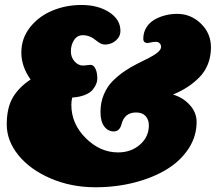

<svg xmlns="http://www.w3.org/2000/svg" viewBox="-20 -749 894 791"><path d="M411.6 -565.4Q396.5 -565.4 377 -581.5Q350.6 -604 321.3 -604Q298.3 -604 285.2 -584Q272 -564 272 -537.6Q272 -512.7 287.4 -495.8Q302.7 -479 321.3 -479Q329.6 -479 338.9 -480.5Q348.1 -481.9 353 -481.9Q365.2 -481.9 373 -466.3Q380.9 -450.7 380.9 -425.3Q380.9 -415 376.7 -404.1Q372.6 -393.1 362.5 -380.1Q352.5 -367.2 330.6 -358.2Q308.6 -349.1 277.8 -347.2Q273.9 -334 273.9 -317.4Q273.9 -238.8 333.3 -179.9Q392.6 -121.1 466.3 -121.1Q520 -121.1 556.6 -153.1Q593.3 -185.1 593.3 -232.9Q593.3 -255.9 579.8 -270.8Q566.4 -285.6 540.5 -285.6Q492.7 -285.6 480.5 -236.8Q472.7 -207.5 448.7 -207.5Q425.3 -207.5 409.7 -227.8Q394 -248 394 -288.1Q394 -326.7 407.7 -359.4Q421.4 -392.1 443.4 -414.3Q465.3 -436.5 491.9 -454.8Q518.6 -473.1 545.4 -486.3Q572.3 -499.5 594.2 -510.7Q616.2 -522 629.9 -533.4Q643.6 -544.9 643.6 -556.2Q643.6 -564.9 637.7 -570.8Q631.8 -576.7 623 -576.7Q610.8 -576.7 601.3 -574.2Q591.8 -571.8 588.9 -571.8Q570.3 -571.8 570.3 -588.9Q570.3 -615.2 583 -635.7Q595.7 -656.2 616.7 -668.2Q637.7 -680.2 661.4 -686Q685.1 -691.9 710 -691.9Q766.1 -691.9 807.6 -651.9Q849.1 -611.8 849.1 -553.7Q849.1 -516.6 836.7 -485.1Q824.2 -453.6 801.3 -430.4Q778.3 -407.2 752.2 -390.4Q726.1 -373.5 692.9 -359.4Q734.4 -347.2 762.2 -316.2Q790 -285.2 790 -246.6Q790 -187.5 757.1 -137Q724.1 -86.4 667.7 -51.8Q611.3 -17.1 534.9 2.7Q458.5 22.5 373 22.5Q273.4 22.5 188.7 -13.9Q104 -50.3 55.9 -109.6Q7.8 -168.9 7.8 -236.3Q7.8 -304.2 32.5 -346.7Q57.1 -389.2 106 -421.4Q67.9 -475.1 67.9 -532.7Q67.9 -590.8 103.5 -636.2Q139.2 -681.6 195.3 -705.1Q251.5 -728.5 315.4 -728.5Q384.3 -728.5 430.2 -698.5Q476.1 -668.5 476.1 -622.1Q476.1 -598.1 457 -581.8Q438 -565.4 411.6 -565.4Z"/></svg>

Font: Cooper* Black
Style: Regular
Weight: 900
Designer: Owen Earl
Foundry: indestructible type*
Version: Version 0.001